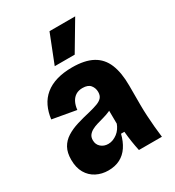

<svg xmlns="http://www.w3.org/2000/svg" viewBox="-186 -870 901 991"><g transform="rotate(-30 265.0 -374.5)"><path d="M168 13Q129 13 97 -3.5Q65 -20 46.5 -52Q28 -84 28 -131Q28 -173 43.5 -201Q59 -229 87.5 -247Q116 -265 153.5 -276.5Q191 -288 235 -298Q263 -305 283 -312.5Q303 -320 313.5 -332Q324 -344 324 -365Q324 -388 310 -405.5Q296 -423 263 -423Q240 -423 223.5 -413Q207 -403 197 -384Q187 -365 184 -338L43 -363Q48 -404 64 -437.5Q80 -471 108.5 -494.5Q137 -518 177.5 -530Q218 -542 270 -542Q345 -542 391 -517Q437 -492 458 -441Q479 -390 479 -313V-198Q479 -167 481 -132.5Q483 -98 486 -64Q489 -30 493 0H356Q350 -28 345.5 -57Q341 -86 338 -119H318Q308 -78 288 -48Q268 -18 238 -2.5Q208 13 168 13ZM236 -106Q251 -106 264.5 -111.5Q278 -117 290 -126Q302 -135 311 -148Q320 -161 325 -175L324 -276L352 -268Q336 -257 317 -249Q298 -241 278 -235.5Q258 -230 239.5 -224.5Q221 -219 206.5 -211Q192 -203 183.5 -191.5Q175 -180 175 -162Q175 -137 192.5 -121.5Q210 -106 236 -106ZM315 -592H196L263 -762H416Z"/></g></svg>

Font: Bricolage Grotesque 96pt ExtraBold SemiCondensed ExtraBold
Style: Regular
Weight: 800
Width: 4
Version: Version 1.001;gftools[0.9.33.dev8+g029e19f]